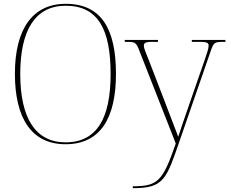

<svg xmlns="http://www.w3.org/2000/svg" viewBox="-20 -745 1210 1005"><path d="M323 10C511 10 587 -135 587 -358C587 -590 513 -725 324 -725C150 -725 58 -592 58 -359C58 -125 146 10 323 10ZM323 0C165 0 86 -128 86 -358C86 -588 165 -715 324 -715C495 -715 559 -588 559 -358C559 -130 490 0 323 0ZM675 230V240H676C839 240 851 193 923 -16L1083 -478C1099 -525 1104 -526 1156 -526H1160V-536H984V-526H1026C1067 -526 1072 -519 1072 -505C1072 -492 1063 -465 1052 -433L961 -171C940 -110 925 -67 913 -29C897 -71 867 -150 843 -212L764 -417C742 -473 733 -492 733 -505C733 -519 738 -526 779 -526H807V-536H633V-526H636C689 -526 692 -525 710 -478L900 6C832 204 806 230 675 230Z"/></svg>

Font: Noto Serif Display Thin
Style: Regular
Weight: 100
Designer: Monotype Design Team
Foundry: Monotype Imaging Inc.
Version: Version 2.009